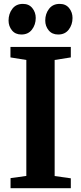

<svg xmlns="http://www.w3.org/2000/svg" viewBox="-20 -990 426 1010"><path d="M92 -808.5Q60.5 -808.5 42.8 -830.5Q25 -852.5 25 -882Q25 -917.5 44.8 -943.5Q64.5 -969.5 100 -969.5H101Q132.5 -969.5 150.2 -947.2Q168 -925 168 -895.5Q168 -860.5 148.2 -834.5Q128.5 -808.5 93 -808.5ZM285.5 -808.5Q254 -808.5 236 -830.5Q218 -852.5 218 -882Q218 -917.5 238 -943.5Q258 -969.5 293.5 -969.5H294.5Q326 -969.5 343.8 -947.2Q361.5 -925 361.5 -895.5Q361.5 -860.5 341.8 -834.5Q322 -808.5 286.5 -808.5ZM118.5 -64.5V-674.5L35 -688V-743H352.5V-688L267.5 -674.5V-64L352.5 -52V0H35.5V-53Z"/></svg>

Font: Merriweather Text Regular
Style: Bold
Weight: 700
Designer: Eben Sorkin
Foundry: Eben Sorkin
Version: Version 2.100; ttfautohint (v1.7.19-72a1) -l 8 -r 50 -G 200 